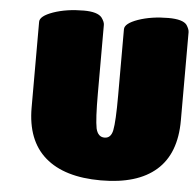

<svg xmlns="http://www.w3.org/2000/svg" viewBox="-52 -763 840 828"><g transform="rotate(5 368.0 -349.5)"><path d="M89.8 -274.9V-646Q89.8 -670.9 146 -690.9Q203.6 -710.9 277.8 -710.9Q337.4 -710.9 356 -688Q369.1 -669.9 369.1 -657.2V-358.9Q369.1 -249 377 -209Q385.7 -172.9 414.1 -172.9Q441.9 -172.9 449.2 -208Q457 -246.1 457 -359.9V-646Q457 -670.9 513.2 -690.9Q570.8 -710.9 644 -710.9Q707 -710.9 724.1 -688Q735.8 -669.9 735.8 -657.2V-274.9Q735.8 -131.8 653.8 -59.8Q571.8 12.2 414.1 12.2Q256.3 12.2 173.1 -60.1Q89.8 -132.3 89.8 -274.9Z"/></g></svg>

Font: GGS TheRock Black
Style: Regular
Weight: 900
Designer: Rodrigo Fuenzalida (2012); Goodgame Studios (2014)
Foundry: Rodrigo Fuenzalida,2012;  GGS,2014
Version: Version 1.002 | FøM Mod